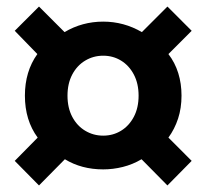

<svg xmlns="http://www.w3.org/2000/svg" viewBox="-20 -666 630 586"><path d="M99 -100 25 -175 95 -246Q56 -299 56 -374Q56 -448 94 -501L25 -572L99 -646L177 -568Q231 -600 295 -600Q358 -600 413 -568L491 -646L565 -572L494 -501Q514 -475 524 -443Q534 -411 534 -374Q534 -336 523.5 -304Q513 -272 494 -246L565 -175L491 -100L412 -180Q385 -164 355 -156.5Q325 -149 295 -149Q229 -149 178 -180ZM295 -252Q325 -252 349.5 -267Q374 -282 388.5 -309.5Q403 -337 403 -374Q403 -411 388.5 -438.5Q374 -466 349.5 -481Q325 -496 295 -496Q265 -496 240 -481Q215 -466 200.5 -438.5Q186 -411 186 -374Q186 -337 200.5 -309.5Q215 -282 240 -267Q265 -252 295 -252Z"/></svg>

Font: Noto Sans SC
Style: Bold
Weight: 700
Designer: Ryoko NISHIZUKA  (kana, bopomofo & ideographs); Paul D. Hunt (Latin, Greek & Cyrillic); Sandoll Communications , Soo-you
Foundry: Adobe
Version: Version 2.004-H2;hotconv 1.0.118;makeotfexe 2.5.65603